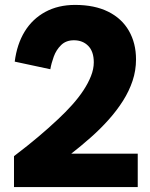

<svg xmlns="http://www.w3.org/2000/svg" viewBox="-20 -762 611 782"><path d="M37 0V-126Q67 -149 91 -168Q115 -187 135.5 -204.5Q156 -222 176 -239.5Q196 -257 217 -277Q247 -305 273.5 -334.5Q300 -364 319.5 -393.5Q339 -423 350.5 -452Q362 -481 362 -508Q362 -552 339.5 -575Q317 -598 281 -598Q249 -598 229 -578.5Q209 -559 199 -531.5Q189 -504 185 -480L40 -511Q49 -582 80.5 -633.5Q112 -685 164.5 -713.5Q217 -742 286 -742Q365 -742 420.5 -714.5Q476 -687 505 -636.5Q534 -586 534 -520Q534 -475 520 -433Q506 -391 481 -351.5Q456 -312 422.5 -274.5Q389 -237 350 -202.5Q311 -168 270 -136H541V0Z"/></svg>

Font: Parkinsans
Style: Bold
Weight: 700
Designer: Red Stone, Indian Type Foundry
Foundry: Indian Type Foundry
Version: Version 1.000